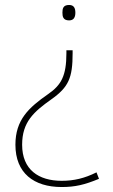

<svg xmlns="http://www.w3.org/2000/svg" viewBox="-20 -560 453 772"><path d="M283 -509C283 -526 278 -540 258 -540C234 -540 231 -526 231 -509C231 -493 234 -478 258 -478C278 -478 283 -493 283 -509ZM272 -346V-358H247V-346C247 -255 226 -218 174 -182C95 -127 42 -78 42 22C42 136 116 192 228 192C282 192 320 183 378 159L368 133C320 157 277 167 228 167C135 167 69 122 69 22C69 -69 115 -110 187 -161C256 -210 272 -247 272 -346Z"/></svg>

Font: Noto Sans Devanagari UI Thin
Style: Regular
Weight: 100
Designer: Jelle Bosma - Monotype Design Team
Foundry: Monotype Imaging Inc.
Version: Version 2.004